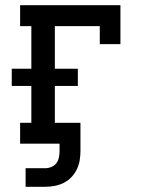

<svg xmlns="http://www.w3.org/2000/svg" viewBox="-20 -550 540 735"><path d="M78 165V94H153Q165 94 177 89Q189 84 196 74.5Q203 65 205.5 52.5Q208 40 208 28V0H57V-80H100V-221H25V-287H100V-450H57V-530H441V-381H362V-450H190V-287H278V-221H190V-80H288V28Q288 46 285 64Q282 82 274 98.5Q266 115 253 128.5Q240 142 224 150Q208 158 190 161.5Q172 165 153 165Z"/></svg>

Font: Iosevka Slab Medium
Style: Regular
Weight: 500
Monospace: yes
Designer: Belleve Invis
Foundry: Belleve Invis
Version: Version 11.1.1; ttfautohint (v1.8.3)